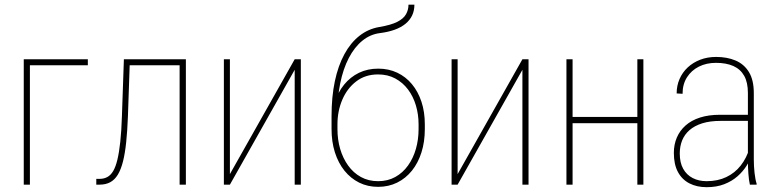

<svg xmlns="http://www.w3.org/2000/svg" viewBox="-20 -778 3279 809"><path d="M350.1 -528.3V-502.9H106V0H80.1V-528.3Z M746.6 -528.3V-502.9H510.7V-528.3ZM763.2 -528.3V0H736.8V-528.3ZM502 -528.3H527.3L519 -287.6Q516.6 -226.1 511.7 -179Q506.8 -131.8 498.3 -97.9Q489.7 -64 476.6 -42.2Q463.4 -20.5 444.6 -10.3Q425.8 0 399.9 0H385.7V-24.4H400.4Q418 -24.4 432.1 -32Q446.3 -39.6 456.8 -57.1Q467.3 -74.7 474.6 -105Q481.9 -135.3 486.8 -180.4Q491.7 -225.6 493.7 -288.1Z M948.7 -44.4 1221.7 -528.3H1247.6V0H1221.7V-483.9L948.7 0H923.3V-528.3H948.7Z M1701.2 -758.3H1726.1Q1726.1 -733.4 1716.6 -713.1Q1707 -692.9 1688.5 -677.7Q1669.9 -662.6 1643.1 -652.8Q1616.2 -643.1 1582 -638.7Q1540.5 -633.8 1507.1 -606.7Q1473.6 -579.6 1449.7 -533.7Q1425.8 -487.8 1413.3 -425.8Q1400.9 -363.8 1400.9 -289.1V-242.2H1377V-289.1Q1377 -370.1 1390.9 -435.8Q1404.8 -501.5 1431.2 -549.8Q1457.5 -598.1 1494.6 -627.2Q1531.7 -656.2 1577.6 -664.1Q1627.4 -672.4 1654.1 -686Q1680.7 -699.7 1690.9 -718.3Q1701.2 -736.8 1701.2 -758.3ZM1573.7 -488.8Q1617.7 -488.8 1653.8 -471.7Q1689.9 -454.6 1715.8 -423.3Q1741.7 -392.1 1755.9 -349.1Q1770 -306.2 1770 -254.4V-233.9Q1770 -180.7 1755.9 -136Q1741.7 -91.3 1715.6 -58.8Q1689.5 -26.4 1653.3 -8.5Q1617.2 9.3 1573.2 9.3Q1529.3 9.3 1493.4 -8.5Q1457.5 -26.4 1431.4 -58.8Q1405.3 -91.3 1391.1 -136Q1377 -180.7 1377 -233.9V-254.4Q1377 -271 1378.4 -286.6Q1379.9 -302.2 1382.8 -316.9Q1385.7 -331.5 1389.6 -345.2Q1403.8 -389.2 1429.9 -421.4Q1456.1 -453.6 1492.4 -471.2Q1528.8 -488.8 1573.7 -488.8ZM1572.8 -464.4Q1519 -464.4 1480.7 -434.8Q1442.4 -405.3 1422.1 -357.4Q1401.9 -309.6 1401.9 -254.4V-233.9Q1401.9 -189.9 1413.3 -150.6Q1424.8 -111.3 1446.8 -80.6Q1468.8 -49.8 1500.7 -32.2Q1532.7 -14.6 1573.2 -14.6Q1613.8 -14.6 1645.5 -32.2Q1677.2 -49.8 1699.2 -80.6Q1721.2 -111.3 1732.4 -150.6Q1743.7 -189.9 1743.7 -233.9V-254.4Q1743.7 -295.9 1732.4 -333.7Q1721.2 -371.6 1699.2 -400.9Q1677.2 -430.2 1645.5 -447.3Q1613.8 -464.4 1572.8 -464.4Z M1908.2 -44.4 2181.2 -528.3H2207V0H2181.2V-483.9L1908.2 0H1882.8V-528.3H1908.2Z M2673.3 -285.2V-258.8H2383.3V-285.2ZM2392.6 -528.3V0H2366.7V-528.3ZM2690.9 -528.3V0H2665.5V-528.3Z M3131.3 -99.6V-386.2Q3131.3 -430.7 3115.7 -458.5Q3100.1 -486.3 3070.1 -499.8Q3040 -513.2 2996.6 -513.2Q2956.5 -513.2 2924.8 -497.3Q2893.1 -481.4 2874.5 -452.1Q2856 -422.9 2856 -382.8L2831.1 -384.3Q2831.1 -417 2843.3 -445.1Q2855.5 -473.1 2877.7 -493.9Q2899.9 -514.6 2930.4 -526.4Q2960.9 -538.1 2997.6 -538.1Q3043.9 -538.1 3079.6 -522.9Q3115.2 -507.8 3135.7 -474.4Q3156.2 -440.9 3156.2 -385.3V-106Q3156.2 -77.1 3159.4 -48.8Q3162.6 -20.5 3168 -4.4V0H3139.6Q3135.3 -19 3133.3 -46.4Q3131.3 -73.7 3131.3 -99.6ZM3141.1 -294.4 3142.1 -268.6H3016.1Q2971.2 -268.6 2938.7 -258.3Q2906.2 -248 2885.3 -229.7Q2864.3 -211.4 2854.2 -186.3Q2844.2 -161.1 2844.2 -131.3Q2844.2 -92.8 2858.6 -66.9Q2873 -41 2898.7 -27.8Q2924.3 -14.6 2957.5 -14.6Q3004.4 -14.6 3040.5 -32Q3076.7 -49.3 3101.3 -80.8Q3126 -112.3 3138.7 -155.3L3149.9 -131.3Q3142.1 -106 3126.5 -80.8Q3110.8 -55.7 3087.2 -34.9Q3063.5 -14.2 3031.2 -1.7Q2999 10.7 2957.5 10.7Q2916 10.7 2884.8 -5.4Q2853.5 -21.5 2836.4 -53.5Q2819.3 -85.4 2819.3 -133.8Q2819.3 -168.9 2831.8 -198.2Q2844.2 -227.5 2868.7 -249.3Q2893.1 -271 2929.4 -282.7Q2965.8 -294.4 3013.7 -294.4Z"/></svg>

Font: Roboto Condensed Thin
Style: Regular
Weight: 250
Width: 3
Designer: Christian Robertson
Foundry: Google
Version: Version 3.009; 2024